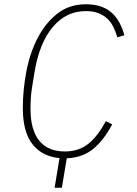

<svg xmlns="http://www.w3.org/2000/svg" viewBox="-20 -730 640 900"><path d="M259 11Q179 4 133 -53Q87 -110 87 -224Q87 -308 103.5 -394.5Q120 -481 156 -551Q192 -621 248 -665.5Q304 -710 383 -710Q423 -710 453 -699.5Q483 -689 504.5 -669.5Q526 -650 540 -623.5Q554 -597 563 -565L530 -555Q522 -583 510.5 -605.5Q499 -628 481.5 -644Q464 -660 439.5 -669Q415 -678 381 -678Q291 -678 228 -604Q165 -530 142 -393L131 -325Q126 -297 124.5 -270.5Q123 -244 123 -219Q123 -121 164 -70.5Q205 -20 284 -20Q349 -20 393.5 -55.5Q438 -91 476 -162L506 -147Q464 -69 414.5 -30Q365 9 293 12L270 150H236Z"/></svg>

Font: IBM Plex Mono ExtraLight
Style: Italic
Weight: 200
Italic angle: -9°
Monospace: yes
Designer: Mike Abbink, Paul van der Laan, Pieter van Rosmalen
Foundry: Bold Monday
Version: Version 2.3